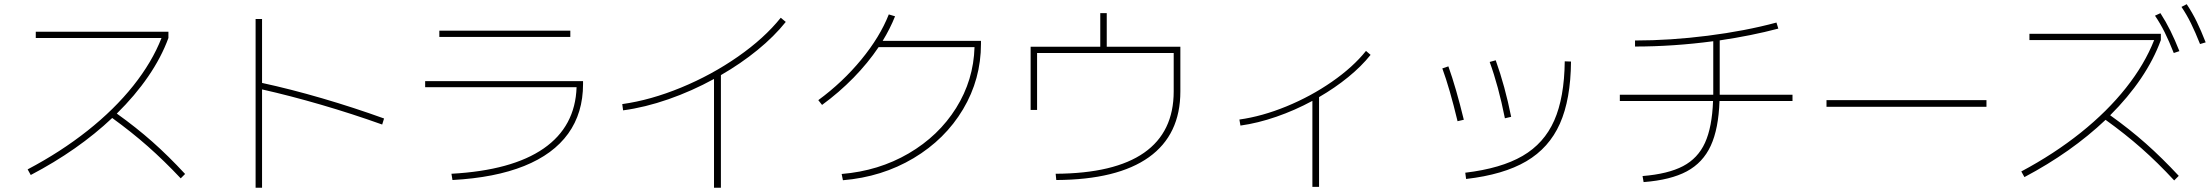

<svg xmlns="http://www.w3.org/2000/svg" viewBox="-20 -838 10352 899"><path d="M736.3 -660.2H147.5V-689.5H768.6V-660.2Q735.4 -569.3 673.8 -479.7Q612.3 -390.1 526.9 -306.2Q617.2 -241.7 693.1 -174.6Q769 -107.4 846.7 -23.4L826.2 -2.9Q748 -85.9 672.1 -152.8Q596.2 -219.7 505.4 -285.6Q345.7 -134.8 124 -18.6L109.4 -44.9Q264.2 -126.5 389.9 -226.1Q515.6 -325.7 603.8 -436.3Q691.9 -546.9 736.3 -660.2Z M1207 -419.4V41H1176.8V-749H1207V-449.7Q1340.3 -420.9 1488.3 -377.7Q1636.2 -334.5 1778.3 -283.2L1769.5 -254.9Q1628.9 -305.2 1484.1 -347.4Q1339.4 -389.6 1207 -419.4Z M2679.7 -429.7H1970.7V-458H2710V-444.3Q2710 -309.1 2640.4 -212.4Q2570.8 -115.7 2434.3 -60.8Q2297.9 -5.9 2098.6 4.9L2093.8 -24.4Q2377.4 -40 2525.6 -142.8Q2673.8 -245.6 2679.7 -429.7ZM2037.1 -694.3H2650.4V-665H2037.1Z M3635.7 -754.9 3659.2 -735.4Q3605 -667.5 3526.9 -603.8Q3448.7 -540 3355.5 -486.3V41H3323.2V-468.3Q3219.7 -411.6 3109.9 -373.3Q3000 -335 2897.5 -321.3L2893.6 -350.6Q3026.4 -369.1 3169.2 -428Q3312 -486.8 3435.3 -572.8Q3558.6 -658.7 3635.7 -754.9Z M4543 -617.2H4093.8Q4043.9 -543 3976.3 -473.9Q3908.7 -404.8 3829.1 -346.7L3811.5 -369.1Q3925.3 -452.6 4012.7 -558.8Q4100.1 -665 4141.6 -770.5L4170.9 -761.7Q4147.5 -703.1 4112.8 -646.5H4573.2V-632.8Q4573.2 -467.3 4489.3 -326.4Q4405.3 -185.5 4257.6 -97.4Q4109.9 -9.3 3926.8 5.9L3920.9 -23.4Q4094.2 -37.6 4234.6 -119.6Q4375 -201.7 4456.8 -332.3Q4538.6 -462.9 4543 -617.2Z M5475.6 -410.2V-589.8H4835.9V-323.2H4805.7V-619.1H5131.8V-776.4H5162.1V-619.1H5506.8V-410.2Q5506.8 -207 5359.4 -101.8Q5211.9 3.4 4925.8 4.9L4922.9 -24.4Q5198.2 -25.9 5336.9 -122.8Q5475.6 -219.7 5475.6 -410.2Z M6376 -599.6 6397.5 -581.1Q6354.5 -527.3 6292.5 -476.8Q6230.5 -426.3 6156.2 -383.3V37.1H6125V-365.7Q6043 -321.3 5956.1 -291.3Q5869.1 -261.2 5788.1 -250L5783.2 -278.3Q5889.2 -293 6003.4 -339.8Q6117.7 -386.7 6216.3 -455.1Q6314.9 -523.4 6376 -599.6Z M7306.6 -550.8 7335.9 -549.8Q7334.5 -372.6 7283.9 -259Q7233.4 -145.5 7126.5 -82.8Q7019.5 -20 6844.7 0L6840.8 -29.3Q7008.3 -49.3 7109.1 -107.9Q7210 -166.5 7257.3 -273.7Q7304.7 -380.9 7306.6 -550.8ZM6733.4 -517.6 6761.7 -527.3Q6797.4 -427.7 6834 -277.3L6804.7 -270.5Q6767.6 -424.8 6733.4 -517.6ZM6955.1 -547.9 6983.4 -555.7Q7026.9 -434.6 7055.7 -291L7026.4 -284.2Q6996.1 -436 6955.1 -547.9Z M8001 -365.2H7564.5V-394.5H8002V-408.2V-645Q7814.9 -620.1 7635.7 -620.1V-648.4Q7800.8 -648.4 7976.1 -670.7Q8151.4 -692.9 8297.9 -732.4L8306.6 -704.1Q8181.2 -670.9 8032.2 -648.9V-408.2V-394.5H8373V-365.2H8031.2Q8026.9 -234.9 7990.2 -155.5Q7953.6 -76.2 7877.9 -35.6Q7802.2 4.9 7675.8 14.6L7670.9 -13.7Q7790.5 -23.4 7860.4 -60.1Q7930.2 -96.7 7963.4 -169.7Q7996.6 -242.7 8001 -365.2Z M8532.2 -369.1H9281.2V-337.9H8532.2Z M10066.4 -650.4H9482.4V-679.7H10097.7V-650.4Q10064.9 -560.1 10004.9 -471.2Q9944.8 -382.3 9860.4 -298.3Q9950.7 -233.9 10026.9 -166.5Q10103 -99.1 10181.6 -14.6L10160.2 6.8Q10083 -76.7 10006.8 -143.8Q9930.7 -210.9 9838.9 -276.9Q9678.7 -125 9459 -8.8L9444.3 -35.2Q9598.1 -117.2 9722.7 -216.8Q9847.2 -316.4 9934.6 -426.8Q10022 -537.1 10066.4 -650.4ZM10070.3 -764.6 10095.7 -776.4Q10121.6 -736.3 10142.6 -693.8Q10163.6 -651.4 10184.6 -598.6L10158.2 -589.8Q10136.2 -645.5 10115.7 -686.8Q10095.2 -728 10070.3 -764.6ZM10194.3 -805.7 10218.8 -818.4Q10245.1 -778.8 10265.6 -736.8Q10286.1 -694.8 10307.6 -639.6L10281.2 -631.8Q10259.3 -687 10239 -728.3Q10218.8 -769.5 10194.3 -805.7Z"/></svg>

Font: Pretendard Thin
Style: Regular
Weight: 100
Designer: Base glyphs from Inter by Rasmus Andersson; Hangeul glyphs from Noto Sans CJK(Source Han Sans) by Jang Soo-young and Kan
Foundry: Kil Hyung-jin
Version: Version 1.309